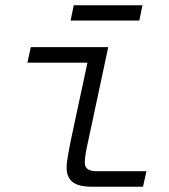

<svg xmlns="http://www.w3.org/2000/svg" viewBox="-20 -709 640 729"><path d="M330 0Q278 0 255.5 -18Q233 -36 233 -72Q233 -92 238 -118.5Q243 -145 248 -172L312 -471H84L97 -530H391L313 -165Q308 -143 305 -124.5Q302 -106 302 -91Q302 -59 346 -59H536L523 0ZM248 -631 260 -689H521L509 -631Z"/></svg>

Font: Geist Mono Light
Style: Italic
Weight: 300
Italic angle: -12°
Monospace: yes
Designer: Basement.studio, Andrés Briganti, Mateo Zaragoza
Foundry: Basement.studio, Vercel, Andrés Briganti, Guido Ferreyra, Mateo Zaragoza
Version: Version 1.500; ttfautohint (v1.8.4.7-5d5b)